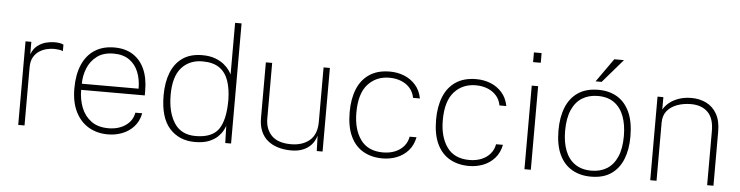

<svg xmlns="http://www.w3.org/2000/svg" viewBox="-46 -958 4562 1183"><g transform="rotate(5 2235.0 -366.5)"><path d="M90 0V-517H126V-440Q139.5 -475 163.8 -493.8Q188 -512.5 216 -519.8Q244 -527 268.5 -527Q284 -527 299.5 -524.8Q315 -522.5 324.5 -517V-477Q314 -482 296.8 -484Q279.5 -486 268.5 -486Q250 -486 226.2 -480.8Q202.5 -475.5 180.2 -461.8Q158 -448 143.5 -423.2Q129 -398.5 129 -360V0Z M457.5 -249Q457.5 -190.5 477 -140.2Q496.5 -90 538 -59Q579.5 -28 645 -28Q706.5 -28 750 -57.5Q793.5 -87 802.5 -138H845Q835 -88 805 -55Q775 -22 733.2 -6Q691.5 10 645 10Q577 10 525.2 -20.8Q473.5 -51.5 444.2 -110.5Q415 -169.5 415 -254Q415 -339.5 441.2 -400.8Q467.5 -462 517.8 -494.5Q568 -527 639 -527Q706 -527 753.2 -497.5Q800.5 -468 825.8 -412.2Q851 -356.5 851 -277V-249ZM458.5 -287H809.5Q809.5 -344.5 791 -390.2Q772.5 -436 734.5 -462.5Q696.5 -489 638 -489Q574.5 -489 534.8 -458.8Q495 -428.5 476.5 -382Q458 -335.5 458.5 -287Z M1183 10Q1085.5 10 1026 -56.2Q966.5 -122.5 966.5 -260Q966.5 -340 990 -400Q1013.5 -460 1061.5 -493.5Q1109.5 -527 1183 -527Q1229.5 -527 1262.8 -514.5Q1296 -502 1317.8 -484Q1339.5 -466 1351.2 -449Q1363 -432 1366.5 -423V-743H1406.5V0H1370.5L1367.5 -106Q1364.5 -97 1355 -78.2Q1345.5 -59.5 1325.2 -39Q1305 -18.5 1270.2 -4.2Q1235.5 10 1183 10ZM1184 -27Q1285.5 -27 1326 -84.2Q1366.5 -141.5 1366.5 -266.5Q1365.5 -334.5 1348.2 -384.5Q1331 -434.5 1292.2 -461.8Q1253.5 -489 1187 -489Q1107 -489 1058.2 -434.5Q1009.5 -380 1009.5 -266.5Q1009.5 -159 1052.2 -93Q1095 -27 1184 -27Z M1776.5 10Q1731.5 9.5 1694.8 -2Q1658 -13.5 1631.5 -36Q1605 -58.5 1590.8 -92.8Q1576.5 -127 1576.5 -173V-517H1615.5V-173Q1615.5 -108 1654.2 -68Q1693 -28 1774 -28Q1845.5 -28 1889.5 -65.5Q1933.5 -103 1933.5 -181V-517H1972.5V0H1936.5L1933.5 -95Q1924.5 -63 1903.8 -39.2Q1883 -15.5 1851.2 -2.5Q1819.5 10.5 1776.5 10Z M2343.5 -527Q2390 -527 2431.2 -510.8Q2472.5 -494.5 2502 -461.5Q2531.5 -428.5 2541.5 -378H2499Q2493 -412 2471.8 -437Q2450.5 -462 2417.5 -475.5Q2384.5 -489 2343.5 -489Q2262 -489 2210.5 -432.2Q2159 -375.5 2159 -257Q2159 -154 2204.5 -90.5Q2250 -27 2343.5 -27Q2384.5 -27 2417.5 -40.5Q2450.5 -54 2471.8 -79Q2493 -104 2499 -138H2541.5Q2531.5 -88 2502 -55Q2472.5 -22 2431.2 -6Q2390 10 2343.5 10Q2276 10 2225 -18.8Q2174 -47.5 2145.8 -106.8Q2117.5 -166 2117.5 -257Q2117.5 -338 2142 -398.8Q2166.5 -459.5 2216.8 -493.2Q2267 -527 2343.5 -527Z M2878 -527Q2924.5 -527 2965.8 -510.8Q3007 -494.5 3036.5 -461.5Q3066 -428.5 3076 -378H3033.5Q3027.5 -412 3006.2 -437Q2985 -462 2952 -475.5Q2919 -489 2878 -489Q2796.5 -489 2745 -432.2Q2693.5 -375.5 2693.5 -257Q2693.5 -154 2739 -90.5Q2784.5 -27 2878 -27Q2919 -27 2952 -40.5Q2985 -54 3006.2 -79Q3027.5 -104 3033.5 -138H3076Q3066 -88 3036.5 -55Q3007 -22 2965.8 -6Q2924.5 10 2878 10Q2810.5 10 2759.5 -18.8Q2708.5 -47.5 2680.2 -106.8Q2652 -166 2652 -257Q2652 -338 2676.5 -398.8Q2701 -459.5 2751.2 -493.2Q2801.5 -527 2878 -527Z M3260.5 -517V0H3221V-517ZM3264 -722V-662H3216.5V-722Z M3633 10Q3566 10 3515.5 -19Q3465 -48 3437 -107.2Q3409 -166.5 3409 -257Q3409 -338 3433.2 -398.8Q3457.5 -459.5 3507.2 -493.2Q3557 -527 3633 -527Q3699.5 -527 3749 -497.8Q3798.5 -468.5 3826.2 -408.8Q3854 -349 3854 -257Q3854 -177 3830 -117Q3806 -57 3757.2 -23.5Q3708.5 10 3633 10ZM3633 -27Q3687.5 -27 3728 -52Q3768.5 -77 3791 -128Q3813.5 -179 3813.5 -257Q3813.5 -326.5 3794 -378.8Q3774.5 -431 3734.5 -460Q3694.5 -489 3633 -489Q3578 -489 3536.8 -464Q3495.5 -439 3472.8 -387.5Q3450 -336 3450 -257Q3450 -188 3469.8 -136.2Q3489.5 -84.5 3530.2 -55.8Q3571 -27 3633 -27ZM3713.5 -723H3773.5L3648 -577.5H3610.5Z M3999 0V-517H4035V-440Q4048.5 -464.5 4073.2 -484.2Q4098 -504 4132.5 -515.5Q4167 -527 4208.5 -527Q4259.5 -527 4300.8 -506.5Q4342 -486 4366 -443.5Q4390 -401 4390 -335V0H4351V-335Q4351 -414 4312.8 -451.5Q4274.5 -489 4208.5 -489Q4163 -489 4124 -475Q4085 -461 4061.5 -432.5Q4038 -404 4038 -360V0Z"/></g></svg>

Font: Public Sans Thin
Style: Regular
Weight: 100
Designer: The Public Sans project authors (U.S. Web Design System). Libre Franklin designed by Pablo Impallari and Rodrigo Fuenzal
Version: Version 1.008